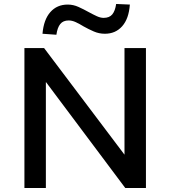

<svg xmlns="http://www.w3.org/2000/svg" viewBox="-20 -947 858 967"><path d="M103 0V-705H202L607 -168V-705H715V0H611L212 -533H211V0ZM264 -772 194 -777Q200 -848 233.5 -886Q267 -924 321 -924Q349 -924 375.5 -912Q402 -900 427 -886Q449 -874 467.5 -865.5Q486 -857 502 -857Q531 -857 545.5 -874.5Q560 -892 565 -927L634 -924Q629 -853 595.5 -815Q562 -777 508 -777Q479 -777 452.5 -788.5Q426 -800 401 -814Q380 -827 361.5 -835.5Q343 -844 326 -844Q298 -844 283.5 -826Q269 -808 264 -772Z"/></svg>

Font: Nunito Sans 7pt SemiBold
Style: Regular
Weight: 600
Designer: Vernon Adams
Foundry: Vernon Adams
Version: Version 3.101;gftools[0.9.27]